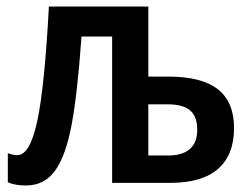

<svg xmlns="http://www.w3.org/2000/svg" viewBox="-20 -561 773 589"><path d="M435 -326H497Q599 -326 648.5 -287Q698 -248 698 -168Q698 -86 649 -43Q600 0 502 0H324V-449H230Q218 -277 200 -180Q182 -83 149 -37.5Q116 8 60 8Q25 8 4 -2V-91Q20 -85 33 -85Q72 -85 94.5 -190.5Q117 -296 130 -541H435ZM435 -241V-84H496Q539 -84 562 -103.5Q585 -123 585 -163Q585 -204 563 -222.5Q541 -241 494 -241Z"/></svg>

Font: Noto Sans Display Medium Narrow
Style: Regular
Weight: 500
Width: 4
Designer: Monotype Design team
Foundry: Monotype Imaging Inc.
Version: Version 1.000